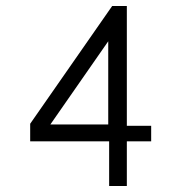

<svg xmlns="http://www.w3.org/2000/svg" viewBox="-20 -620 596 640"><path d="M483.9 -200.7H402.8V-600.1H354L80.6 -207.5V-148.9H343.8V0H402.8V-148.9H483.9ZM340.8 -205.1H147.9L340.8 -482.4Z"/></svg>

Font: Saysettha
Style: Regular
Weight: 400
Designer: John M. Durdin
Foundry: Lao Script for Windows
Version: Version 2.201